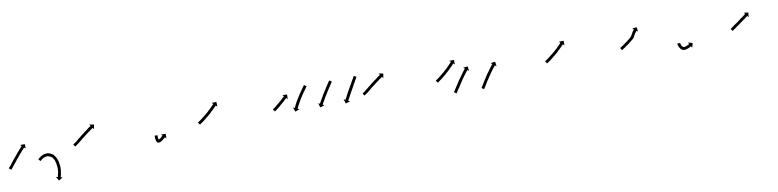

<svg xmlns="http://www.w3.org/2000/svg" viewBox="-28 -731 5386 1330"><g transform="rotate(-10 2665.5 -65.5)"><path d="M-13 -31Q-11 -32 -10 -35Q-10 -35 -10 -35Q-10 -35 -10 -35Q-10 -35 -10 -35Q-10 -35 -10 -35Q-7 -37 -4 -41Q-1 -45 3 -49Q6 -54 11 -60Q16 -66 20 -72Q25 -78 30 -84Q36 -91 41 -97Q46 -104 52 -110Q57 -117 62 -123Q67 -129 72 -134V-135Q77 -140 81 -145Q85 -150 89 -154Q92 -157 95 -160Q98 -163 99 -165Q100 -166 101 -166L91 -175L124 -176L125 -144L115 -153Q115 -152 114 -151Q112 -149 110 -147Q107 -144 104 -140Q100 -136 96 -132Q92 -127 87 -121Q83 -116 77 -110Q72 -104 67 -97Q62 -91 56 -85Q51 -78 46 -72Q41 -65 36 -59Q32 -54 26 -47Q22 -41 18 -37Q14 -32 11 -28Q8 -25 6 -22Q6 -22 6 -22Q6 -22 6 -22Q6 -22 6 -22Q6 -22 6 -22Q4 -19 2 -18Q2 -17 1 -17L-14 -30Q-13 -30 -13 -31ZM200 -57Q200 -57 200 -57Q200 -57 200 -57Q200 -57 200 -57Q200 -57 200 -57Q202 -59 205 -62Q205 -62 205 -62Q205 -62 205 -62Q205 -62 205 -62Q205 -62 205 -62Q210 -66 216 -70Q216 -70 216 -70Q216 -70 216 -70Q216 -70 216 -70.5Q216 -71 216 -71Q224 -76 234 -80Q234 -80 234 -80Q234 -80 234 -81Q234 -81 234.5 -81Q235 -81 235 -81Q250 -86 268 -86Q268 -86 269 -86Q270 -86 270 -86Q292 -81 309 -67Q309 -67 310 -66Q310 -65 310 -65Q320 -53 327 -39Q327 -39 327 -39Q327 -39 327 -39Q327 -39 327 -38.5Q327 -38 327 -38Q332 -27 335 -16Q335 -16 335 -16Q335 -16 335 -16Q335 -15 335 -15Q335 -15 335 -15Q337 -5 338 6Q338 6 338 6Q338 6 338 6Q338 6 338 6Q338 6 338 6Q339 16 340 27Q340 27 340 27Q340 27 340 27Q340 27 340 27Q340 27 340 27Q339 37 339 46Q339 46 339 46Q339 46 339 46Q339 46 339 46Q339 46 339 46Q338 55 336 62Q336 62 336 62Q336 62 336 62Q336 63 336 63Q336 63 336 63Q335 69 334 76Q334 76 334 76Q334 76 334 76Q334 76 334 76Q334 76 334 76Q333 81 332 85Q332 85 332 85Q332 85 332 85Q332 85 332 85Q332 85 332 85Q331 89 330 92Q330 93 329 94L342 97L314 114L297 85L310 89Q310 88 311 86V87Q311 84 312 81Q312 81 312 81Q312 81 312 81Q312 81 312 81Q312 81 312 81Q313 76 314 71Q314 71 314 71Q314 71 314 71Q314 71 314 71Q314 71 314 71Q316 66 317 59Q317 59 317 59Q317 59 317 59Q317 59 317 59Q317 59 317 59Q318 52 319 44Q319 44 319 44Q319 44 319 44Q319 44 319 44Q319 44 319 44Q319 36 320 27Q320 27 320 27Q320 27 320 27Q320 27 320 27Q320 27 320 27Q319 18 318 8Q318 8 318 8Q318 8 318 8Q318 8 318 8Q318 8 318 8Q317 -2 315 -11Q315 -11 315 -11Q315 -11 315 -11Q315 -11 315 -11Q315 -11 315 -11Q313 -21 309 -31Q309 -31 309 -31Q309 -31 309 -31Q309 -31 309 -31Q309 -31 309 -31Q303 -42 295 -53Q295 -53 295 -52Q296 -51 296 -51Q283 -62 266 -66Q266 -66 267 -66Q268 -66 268 -66Q253 -66 241 -62Q241 -62 241 -62Q241 -62 242 -62Q242 -62 242 -62Q242 -62 242 -62Q234 -58 227 -54Q227 -54 227 -54Q227 -54 227 -54Q227 -54 227 -54Q227 -54 227 -54Q222 -50 218 -47Q218 -47 218 -47Q218 -47 218 -47Q218 -47 218 -47Q218 -47 218 -47Q215 -45 213 -43Q213 -43 213 -43Q213 -43 213 -43Q213 -43 213 -43Q213 -43 213 -43Q212 -42 212 -41L198 -55Q199 -56 200 -57Z M456 -115Q457 -116 460 -118Q460 -118 460 -118Q460 -118 460 -118Q460 -118 460 -118Q460 -118 460 -118Q462 -120 466 -123Q466 -123 466 -123Q466 -123 466 -123Q466 -123 466 -122.5Q466 -122 466 -122Q470 -125 475 -129Q479 -133 485 -137Q490 -141 496 -146Q499 -149 502.5 -151.5Q506 -154 509 -156Q516 -162 522 -167Q529 -172 535 -177Q542 -182 548 -187Q555 -192 561 -196Q566 -201 572 -205Q577 -208 581 -211V-212Q585 -214 589 -217Q592 -219 594 -220Q595 -221 595 -221L588 -232L620 -226L614 -194L607 -205Q606 -204 605 -204Q603 -202 600 -200Q597 -198 593 -195Q588 -192 583 -188H584Q578 -185 572 -180Q567 -176 560 -171Q554 -166 547 -161Q541 -156 534 -151Q528 -146 521 -141Q518 -138 515 -135.5Q512 -133 509 -131Q502 -126 497 -121Q492 -117 487 -113Q482 -110 478 -107Q478 -107 478 -107Q478 -107 478 -107Q478 -107 478 -107Q478 -107 478 -107Q474 -104 471 -102Q471 -102 471 -102Q471 -102 471 -102Q471 -102 471 -102Q471 -102 471 -102Q469 -100 467 -99Q466 -98 466 -98L454 -114Q455 -114 456 -115Z M1040 -75Q1040 -75 1040 -75Q1040 -75 1040 -75Q1040 -75 1040 -75Q1040 -75 1040 -75Q1040 -73 1040 -71Q1040 -71 1040 -71Q1040 -71 1040 -71Q1040 -71 1040 -71Q1040 -71 1040 -71Q1040 -67 1040 -64Q1040 -64 1040 -64Q1040 -64 1040 -64Q1040 -64 1040 -64Q1040 -64 1040 -64Q1041 -60 1041 -55Q1041 -55 1041 -55Q1041 -55 1041 -56Q1041 -56 1041 -56Q1041 -56 1041 -56Q1042 -51 1043 -47Q1043 -47 1043 -47Q1043 -47 1043 -47Q1043 -47 1043 -47.5Q1043 -48 1043 -48Q1044 -44 1045 -42Q1045 -42 1045 -42Q1045 -42 1045 -42Q1045 -42 1044.5 -42Q1044 -42 1044 -42Q1045 -42 1045 -41Q1050 -34 1044 -28Q1038 -22 1031 -27Q1025 -32 1028.5 -40Q1032 -48 1040 -45Q1040 -45 1039 -45Q1039 -45 1039 -45Q1040 -45 1043 -45Q1043 -45 1043 -45Q1042 -45 1042 -45Q1042 -45 1044 -46Q1044 -46 1044 -46Q1044 -46 1044 -45Q1044 -45 1044 -45Q1044 -45 1044 -45Q1047 -47 1050 -49Q1050 -49 1050 -49Q1050 -49 1050 -49Q1050 -49 1050 -49Q1050 -49 1050 -49Q1054 -51 1058 -54Q1058 -54 1057.5 -54Q1057 -54 1057 -54Q1057 -54 1057 -53.5Q1057 -53 1057 -53Q1061 -56 1064 -59Q1064 -59 1064 -59Q1064 -59 1064 -59Q1064 -59 1064 -59Q1064 -59 1064 -59Q1067 -61 1069 -64Q1069 -64 1069 -64Q1069 -64 1069 -64Q1069 -64 1069 -64Q1069 -64 1069 -64Q1071 -65 1073 -67Q1073 -67 1074 -68L1065 -77H1098L1097 -44L1088 -54Q1087 -53 1087 -52Q1085 -51 1083 -49Q1083 -49 1083 -49Q1083 -49 1083 -49Q1083 -49 1083 -49Q1083 -49 1083 -49Q1080 -46 1077 -44Q1077 -44 1077 -44Q1077 -44 1077 -44Q1077 -44 1077 -44Q1077 -44 1077 -44Q1073 -41 1070 -38Q1070 -38 1069.5 -38Q1069 -38 1069 -38Q1069 -38 1069 -37.5Q1069 -37 1069 -37Q1065 -34 1061 -32Q1061 -32 1061 -32Q1061 -32 1060 -31Q1060 -31 1060 -31Q1060 -31 1060 -31Q1056 -29 1051 -27Q1051 -27 1051 -27Q1051 -27 1051 -27Q1051 -27 1051 -27Q1051 -27 1051 -27Q1047 -25 1044 -25Q1044 -25 1044 -25Q1043 -25 1043 -25Q1038 -25 1035 -26Q1035 -26 1035 -26Q1034 -26 1034 -26Q1034 -26 1034 -26Q1035 -26 1035 -26Q1037 -25 1038 -26Q1048 -27 1046 -39Q1046 -42 1044 -43Q1042 -44 1043 -43Q1050 -38 1042 -30Q1034 -23 1029 -30Q1028 -31 1027 -33Q1027 -33 1027 -33Q1027 -33 1027 -33Q1027 -33 1026.5 -33.5Q1026 -34 1026 -34Q1025 -37 1023 -42Q1023 -42 1023 -42Q1023 -42 1023 -42Q1023 -43 1023 -43Q1023 -43 1023 -43Q1022 -48 1021 -53Q1021 -53 1021 -53Q1021 -53 1021 -53Q1021 -53 1021 -53Q1021 -53 1021 -53Q1021 -58 1020 -62Q1020 -62 1020 -62Q1020 -62 1020 -62Q1020 -62 1020 -62Q1020 -62 1020 -62Q1020 -67 1020 -70Q1020 -70 1020 -70Q1020 -70 1020 -70Q1020 -70 1020 -70Q1020 -70 1020 -70Q1020 -73 1020 -75Q1020 -75 1020 -75Q1020 -75 1020 -75Q1020 -75 1020 -75Q1020 -75 1020 -75Q1020 -76 1020 -77H1040Q1040 -76 1040 -75Z M1333 -115Q1335 -116 1337 -118Q1341 -120 1344 -123Q1348 -126 1353 -129Q1358 -133 1363 -137Q1363 -137 1363 -137Q1363 -137 1363 -137Q1363 -137 1363 -137Q1363 -137 1363 -137Q1368 -141 1374 -146Q1374 -146 1374 -146Q1374 -146 1374 -146Q1374 -146 1374 -146Q1374 -146 1374 -146Q1380 -150 1386 -155Q1386 -155 1386 -155Q1386 -155 1386 -155Q1386 -155 1386 -155Q1386 -155 1386 -155Q1392 -160 1398 -165Q1398 -165 1398 -165Q1398 -165 1398 -165Q1398 -165 1398 -165Q1398 -165 1398 -165Q1404 -170 1410 -175Q1410 -175 1410 -175Q1410 -175 1410 -175Q1410 -175 1410 -175Q1410 -175 1410 -175Q1415 -180 1421 -186Q1421 -186 1421 -186Q1421 -186 1421 -186Q1421 -186 1421 -185.5Q1421 -185 1421 -185Q1426 -190 1431 -195Q1431 -195 1431 -195Q1431 -195 1431 -195Q1431 -195 1431 -195Q1431 -195 1431 -195Q1436 -200 1440 -204Q1444 -208 1448 -212Q1451 -215 1453 -218V-217Q1456 -220 1457 -221Q1458 -222 1458 -223L1449 -232L1482 -233L1483 -200L1473 -209Q1472 -208 1472 -208Q1470 -206 1468 -204Q1465 -201 1462 -198Q1458 -194 1454 -190Q1450 -185 1445 -181Q1445 -181 1445 -181Q1445 -181 1445 -181Q1445 -181 1445 -181Q1445 -181 1445 -181Q1440 -176 1434 -171Q1434 -171 1434 -171Q1434 -171 1434 -171Q1434 -171 1434 -171Q1434 -171 1434 -171Q1429 -166 1423 -160Q1423 -160 1423 -160Q1423 -160 1423 -160Q1423 -160 1423 -160Q1423 -160 1423 -160Q1417 -155 1411 -150Q1411 -150 1411 -150Q1411 -150 1411 -150Q1411 -150 1411 -150Q1411 -150 1411 -150Q1405 -145 1399 -140Q1399 -140 1399 -140Q1399 -140 1399 -140Q1399 -140 1399 -140Q1399 -140 1399 -140Q1393 -135 1387 -130Q1387 -130 1387 -130Q1387 -130 1387 -130Q1387 -130 1387 -130Q1387 -130 1387 -130Q1381 -125 1375 -121Q1375 -121 1375 -121Q1375 -121 1375 -121Q1375 -121 1375 -121Q1375 -121 1375 -121Q1370 -117 1365 -113Q1360 -110 1356 -107Q1352 -104 1349 -102Q1346 -100 1344 -99Q1344 -98 1343 -98L1331 -114Q1332 -115 1333 -115Z M1859 -115Q1861 -116 1862 -117Q1864 -118 1867 -120Q1870 -122 1873 -124Q1876 -127 1880 -130Q1884 -133 1888 -136Q1892 -139 1896 -143Q1900 -146 1905 -150Q1909 -154 1913 -157Q1917 -161 1921 -164Q1925 -168 1929 -171Q1932 -174 1936 -177Q1939 -180 1941 -183Q1944 -185 1946 -187Q1948 -188 1949 -189Q1949 -190 1950 -190L1941 -200L1973 -199L1972 -166L1963 -176Q1963 -175 1962 -175Q1961 -174 1959 -172Q1957 -170 1955 -168Q1952 -165 1949 -163Q1946 -159 1942 -156Q1938 -153 1935 -149H1934Q1930 -146 1926 -142Q1922 -138 1917 -135Q1913 -131 1909 -127Q1904 -124 1900 -120Q1896 -117 1892 -114Q1888 -111 1885 -108Q1882 -106 1879 -104Q1876 -102 1874 -100Q1872 -99 1871 -98Q1870 -98 1870 -98L1858 -114Q1859 -114 1859 -115ZM2115 -229Q2113 -227 2111 -225H2112Q2109 -222 2106 -218H2107Q2103 -214 2100 -209Q2096 -204 2093 -199Q2089 -193 2084 -187Q2084 -187 2084.5 -187Q2085 -187 2085 -187Q2085 -187 2085 -187Q2085 -187 2085 -187Q2080 -181 2076 -175Q2076 -175 2076 -175Q2076 -175 2076 -175Q2076 -175 2076 -175Q2076 -175 2076 -175Q2072 -168 2068 -161Q2068 -161 2068 -161Q2068 -161 2068 -161Q2068 -161 2068 -161Q2068 -161 2068 -161Q2063 -155 2059 -148Q2059 -148 2059 -148Q2059 -148 2059 -148Q2059 -148 2059 -148Q2059 -148 2059 -148Q2055 -142 2052 -135Q2052 -135 2052 -135Q2052 -135 2052 -135Q2052 -135 2052 -135Q2052 -135 2052 -135Q2048 -129 2045 -123Q2045 -123 2045 -123Q2045 -123 2045 -123Q2045 -123 2045 -123Q2045 -123 2045 -123Q2042 -117 2039 -112Q2039 -112 2039 -112Q2039 -112 2039 -112Q2039 -112 2039 -112Q2039 -112 2039 -112Q2036 -107 2034 -103Q2034 -103 2034 -103Q2034 -103 2034 -103Q2034 -103 2034 -103Q2034 -103 2034 -103Q2032 -99 2031 -95Q2029 -93 2029 -91Q2028 -90 2028 -89L2040 -83L2009 -72L1998 -103L2010 -97Q2010 -98 2010 -99Q2011 -101 2013 -104Q2014 -107 2016 -111Q2016 -111 2016 -111Q2016 -111 2016 -111Q2016 -111 2016 -111Q2016 -111 2016 -111Q2019 -116 2021 -121Q2021 -121 2021 -121Q2021 -121 2021 -121Q2021 -121 2021 -121Q2021 -121 2021 -121Q2024 -127 2027 -132Q2027 -132 2027 -132Q2027 -132 2027 -132Q2027 -133 2027 -133Q2027 -133 2027 -133Q2031 -139 2034 -145Q2034 -145 2034 -145Q2034 -145 2034 -145Q2034 -145 2034 -145Q2034 -145 2034 -145Q2038 -152 2042 -158Q2042 -158 2042 -158Q2042 -158 2042 -158Q2042 -158 2042 -158Q2042 -158 2042 -158Q2046 -165 2051 -172Q2051 -172 2051 -172Q2051 -172 2051 -172Q2051 -172 2051 -172Q2051 -172 2051 -172Q2055 -179 2059 -185Q2059 -185 2059 -185.5Q2059 -186 2059 -186Q2059 -186 2059 -186Q2059 -186 2059 -186Q2064 -192 2068 -198Q2068 -198 2068 -198Q2068 -198 2068 -198Q2068 -198 2068 -198Q2068 -198 2068 -198Q2072 -205 2076 -210Q2080 -216 2084 -221Q2087 -226 2090 -230Q2093 -234 2095 -237Q2097 -240 2099 -241Q2099 -242 2100 -243L2116 -231Q2115 -230 2115 -229ZM2293 -231Q2292 -229 2290 -227Q2288 -223 2285 -219Q2282 -215 2279 -210Q2276 -205 2272 -199Q2268 -193 2264 -187Q2260 -180 2255 -174Q2251 -167 2247 -160Q2242 -153 2238 -146Q2234 -140 2230 -133Q2226 -127 2223 -121Q2220 -115 2217 -109V-110Q2214 -105 2211 -100Q2209 -96 2207 -93Q2206 -90 2205 -88Q2204 -87 2204 -86L2216 -80L2184 -71L2175 -102L2186 -96Q2187 -97 2187 -97V-98Q2188 -100 2190 -102Q2192 -106 2194 -110Q2196 -114 2199 -119Q2202 -125 2206 -131Q2209 -137 2213 -143Q2217 -150 2221 -157Q2225 -164 2230 -171Q2234 -178 2238 -184H2239Q2243 -191 2247 -198Q2251 -204 2255 -210Q2259 -216 2262 -221Q2266 -226 2269 -231Q2271 -234 2273 -238Q2275 -240 2277 -242Q2277 -243 2278 -244L2294 -233Q2294 -232 2293 -231ZM2467 -234Q2466 -232 2464 -229Q2462 -226 2460 -221Q2457 -217 2454 -212Q2451 -206 2448 -200Q2444 -194 2440 -187Q2436 -180 2433 -173Q2429 -166 2425 -159Q2421 -152 2417 -145Q2413 -138 2409 -131Q2405 -124 2402 -118Q2398 -112 2396 -106Q2393 -101 2390 -97Q2390 -97 2390 -97Q2390 -97 2390 -97Q2390 -97 2390 -97Q2390 -97 2390 -97Q2389 -94 2388 -92Q2387 -90 2386 -88Q2386 -88 2386 -88Q2386 -88 2386 -88Q2386 -88 2386 -88Q2386 -88 2386 -88Q2384 -86 2383 -84Q2383 -83 2383 -83L2394 -76L2363 -67L2353 -98L2365 -92Q2365 -93 2366 -93Q2367 -95 2368 -98Q2368 -98 2368 -98Q2368 -98 2368 -98Q2368 -98 2368 -98Q2368 -98 2368 -98Q2369 -100 2370.5 -102Q2372 -104 2373 -106Q2373 -106 2373 -106Q2373 -106 2373 -106Q2373 -106 2373 -106Q2373 -106 2373 -106Q2375 -110 2378 -116Q2381 -121 2384 -128Q2388 -134 2391 -141Q2395 -147 2399 -155Q2403 -162 2407 -169Q2411 -176 2415 -183Q2419 -190 2423 -197Q2427 -204 2430 -210Q2434 -216 2437 -222Q2440 -227 2443 -231Q2445 -236 2447 -239Q2448 -242 2450 -244Q2450 -244 2451 -245L2468 -236Q2468 -235 2467 -234Z M2491 -115Q2492 -116 2495 -118Q2495 -118 2495 -118Q2495 -118 2495 -118Q2495 -118 2495 -118Q2495 -118 2495 -118Q2497 -120 2501 -123Q2501 -123 2501 -123Q2501 -123 2501 -123Q2501 -123 2501 -122.5Q2501 -122 2501 -122Q2505 -125 2510 -129Q2514 -133 2520 -137Q2525 -141 2531 -146Q2534 -149 2537.5 -151.5Q2541 -154 2544 -156Q2551 -162 2557 -167Q2564 -172 2570 -177Q2577 -182 2583 -187Q2590 -192 2596 -196Q2601 -201 2607 -205Q2612 -208 2616 -211V-212Q2620 -214 2624 -217Q2627 -219 2629 -220Q2630 -221 2630 -221L2623 -232L2655 -226L2649 -194L2642 -205Q2641 -204 2640 -204Q2638 -202 2635 -200Q2632 -198 2628 -195Q2623 -192 2618 -188H2619Q2613 -185 2607 -180Q2602 -176 2595 -171Q2589 -166 2582 -161Q2576 -156 2569 -151Q2563 -146 2556 -141Q2553 -138 2550 -135.5Q2547 -133 2544 -131Q2537 -126 2532 -121Q2527 -117 2522 -113Q2517 -110 2513 -107Q2513 -107 2513 -107Q2513 -107 2513 -107Q2513 -107 2513 -107Q2513 -107 2513 -107Q2509 -104 2506 -102Q2506 -102 2506 -102Q2506 -102 2506 -102Q2506 -102 2506 -102Q2506 -102 2506 -102Q2504 -100 2502 -99Q2501 -98 2501 -98L2489 -114Q2490 -114 2491 -115Z M3006 -115Q3008 -116 3010 -118Q3013 -120 3017 -123Q3021 -126 3026 -129Q3026 -129 3026 -129Q3026 -129 3025 -129Q3025 -129 3025 -129Q3025 -129 3025 -129Q3030 -133 3036 -137Q3036 -137 3036 -137Q3036 -137 3036 -137Q3036 -137 3036 -137Q3036 -137 3036 -137Q3041 -141 3047 -146Q3047 -146 3047 -146Q3047 -146 3047 -146Q3047 -146 3047 -146Q3047 -146 3047 -146Q3052 -150 3058 -155Q3058 -155 3058 -155Q3058 -155 3058 -155Q3058 -155 3058 -155Q3058 -155 3058 -155Q3064 -160 3070 -165Q3070 -165 3070 -165Q3070 -165 3070 -165Q3070 -165 3070 -165Q3070 -165 3070 -165Q3076 -170 3082 -176Q3082 -176 3082 -176Q3082 -176 3082 -176Q3082 -176 3082 -176Q3082 -176 3082 -176Q3087 -181 3093 -186Q3093 -186 3093 -186Q3093 -186 3093 -186Q3093 -186 3093 -186Q3093 -186 3093 -186Q3098 -191 3103 -196Q3103 -196 3103 -196Q3103 -196 3103 -196Q3103 -196 3103 -196Q3103 -196 3103 -196Q3107 -200 3112 -205Q3116 -209 3119 -213Q3122 -216 3125 -219Q3127 -221 3129 -223Q3129 -223 3130 -224L3120 -233L3153 -234L3154 -201L3145 -210Q3144 -210 3143 -209Q3142 -207 3139 -205Q3137 -202 3134 -199Q3130 -195 3126 -191Q3121 -186 3117 -182Q3117 -182 3117 -182Q3117 -182 3117 -182Q3117 -182 3117 -182Q3117 -182 3117 -182Q3112 -177 3106 -171Q3106 -171 3106 -171Q3106 -171 3106 -171Q3106 -171 3106 -171Q3106 -171 3106 -171Q3101 -166 3095 -161Q3095 -161 3095 -161Q3095 -161 3095 -161Q3095 -161 3095 -161Q3095 -161 3095 -161Q3089 -156 3083 -150Q3083 -150 3083 -150Q3083 -150 3083 -150Q3083 -150 3083 -150Q3083 -150 3083 -150Q3077 -145 3071 -140Q3071 -140 3071 -140Q3071 -140 3071 -140Q3071 -140 3071 -140Q3071 -140 3071 -140Q3065 -135 3059 -130Q3059 -130 3059 -130Q3059 -130 3059 -130Q3059 -130 3059 -130Q3059 -130 3059 -130Q3053 -125 3048 -121Q3048 -121 3048 -121Q3048 -121 3048 -121Q3048 -121 3048 -121Q3048 -121 3048 -121Q3042 -117 3037 -113Q3037 -113 3037 -113Q3037 -113 3037 -113Q3037 -113 3037 -113Q3037 -113 3037 -113Q3033 -110 3029 -107Q3025 -104 3022 -102Q3019 -100 3017 -99Q3016 -98 3016 -98L3004 -114Q3005 -114 3006 -115ZM3115 -15Q3116 -17 3118 -19Q3120 -22 3123 -26Q3125 -30 3129 -36Q3132 -40 3136 -47Q3140 -53 3144 -59Q3149 -66 3153 -73Q3158 -80 3162 -87Q3167 -94 3172 -101Q3177 -108 3182 -115Q3186 -121 3191 -127Q3195 -133 3199 -139Q3203 -144 3206 -148Q3209 -152 3212 -155Q3214 -158 3216 -160Q3216 -161 3217 -162L3207 -170L3239 -173L3243 -141L3233 -149Q3232 -148 3231 -147Q3230 -145 3228 -143Q3225 -140 3222 -136Q3219 -131 3215 -126V-127Q3211 -121 3207 -115V-116Q3202 -109 3198 -103Q3193 -97 3188 -90H3189Q3184 -83 3179 -76Q3174 -69 3170 -62Q3165 -55 3161 -48Q3157 -43 3153 -36Q3148 -29 3145 -25Q3142 -19 3139 -15Q3137 -11 3135 -8Q3133 -6 3132 -4Q3131 -3 3130 -2L3114 -14Q3115 -14 3115 -15ZM3308 -10Q3309 -12 3311 -15Q3313 -19 3316 -23Q3318 -28 3322 -33Q3325 -38 3329 -44Q3333 -51 3337 -57Q3342 -64 3346 -71Q3351 -78 3355 -85Q3360 -93 3365 -100Q3370 -106 3375 -113Q3379 -120 3384 -126Q3388 -132 3392 -137Q3396 -142 3399 -146Q3402 -150 3405 -154Q3407 -156 3409 -158Q3409 -159 3410 -160L3400 -168L3432 -172L3436 -139L3426 -147Q3425 -147 3424 -146Q3423 -144 3421 -141Q3418 -138 3415 -134Q3412 -130 3408 -125Q3404 -120 3400 -114Q3395 -108 3391 -102Q3386 -95 3382 -88Q3377 -81 3372 -74Q3367 -67 3363 -60Q3358 -53 3354 -47Q3350 -40 3346 -34Q3342 -28 3339 -22Q3336 -17 3333 -12Q3330 -8 3328 -5Q3326 -2 3325 0Q3325 1 3324 2L3307 -9Q3307 -9 3308 -10Z M3775 -115Q3777 -116 3779 -118Q3783 -120 3786 -123Q3790 -126 3795 -129Q3800 -133 3805 -137Q3805 -137 3805 -137Q3805 -137 3805 -137Q3805 -137 3805 -137Q3805 -137 3805 -137Q3810 -141 3816 -146Q3816 -146 3816 -146Q3816 -146 3816 -146Q3816 -146 3816 -146Q3816 -146 3816 -146Q3822 -150 3828 -155Q3828 -155 3828 -155Q3828 -155 3828 -155Q3828 -155 3828 -155Q3828 -155 3828 -155Q3834 -160 3840 -165Q3840 -165 3840 -165Q3840 -165 3840 -165Q3840 -165 3840 -165Q3840 -165 3840 -165Q3846 -170 3852 -175Q3852 -175 3852 -175Q3852 -175 3852 -175Q3852 -175 3852 -175Q3852 -175 3852 -175Q3857 -180 3863 -186Q3863 -186 3863 -186Q3863 -186 3863 -186Q3863 -186 3863 -185.5Q3863 -185 3863 -185Q3868 -190 3873 -195Q3873 -195 3873 -195Q3873 -195 3873 -195Q3873 -195 3873 -195Q3873 -195 3873 -195Q3878 -200 3882 -204Q3886 -208 3890 -212Q3893 -215 3895 -218V-217Q3898 -220 3899 -221Q3900 -222 3900 -223L3891 -232L3924 -233L3925 -200L3915 -209Q3914 -208 3914 -208Q3912 -206 3910 -204Q3907 -201 3904 -198Q3900 -194 3896 -190Q3892 -185 3887 -181Q3887 -181 3887 -181Q3887 -181 3887 -181Q3887 -181 3887 -181Q3887 -181 3887 -181Q3882 -176 3876 -171Q3876 -171 3876 -171Q3876 -171 3876 -171Q3876 -171 3876 -171Q3876 -171 3876 -171Q3871 -166 3865 -160Q3865 -160 3865 -160Q3865 -160 3865 -160Q3865 -160 3865 -160Q3865 -160 3865 -160Q3859 -155 3853 -150Q3853 -150 3853 -150Q3853 -150 3853 -150Q3853 -150 3853 -150Q3853 -150 3853 -150Q3847 -145 3841 -140Q3841 -140 3841 -140Q3841 -140 3841 -140Q3841 -140 3841 -140Q3841 -140 3841 -140Q3835 -135 3829 -130Q3829 -130 3829 -130Q3829 -130 3829 -130Q3829 -130 3829 -130Q3829 -130 3829 -130Q3823 -125 3817 -121Q3817 -121 3817 -121Q3817 -121 3817 -121Q3817 -121 3817 -121Q3817 -121 3817 -121Q3812 -117 3807 -113Q3802 -110 3798 -107Q3794 -104 3791 -102Q3788 -100 3786 -99Q3786 -98 3785 -98L3773 -114Q3774 -115 3775 -115Z M4303 -116Q4305 -117 4307 -119Q4310 -121 4314 -123Q4318 -126 4323 -129Q4328 -133 4334 -137Q4339 -141 4345 -145Q4352 -150 4358 -154Q4358 -154 4358 -154Q4358 -154 4358 -154Q4358 -154 4358 -154Q4358 -154 4358 -154Q4364 -159 4370 -164Q4370 -164 4370 -164Q4370 -164 4370 -164Q4370 -164 4370 -164Q4370 -164 4370 -164Q4376 -169 4381 -173Q4381 -173 4381 -173Q4381 -173 4381 -173Q4381 -173 4381 -173Q4381 -173 4381 -173Q4386 -178 4389 -181Q4389 -181 4389 -181Q4389 -181 4389 -181Q4389 -181 4389 -181Q4389 -181 4389 -181Q4392 -185 4397 -184.5Q4402 -184 4405 -180Q4407 -178 4404 -181Q4401 -184 4399 -184Q4392 -185 4389 -180Q4389 -180 4388 -179Q4388 -178 4388.5 -179.5Q4389 -181 4390 -182Q4390 -182 4390 -182Q4390 -182 4390 -182Q4390 -182 4390 -182Q4390 -182 4390 -182Q4394 -190 4398 -197Q4398 -197 4398 -197Q4398 -197 4398 -197Q4398 -197 4398 -197Q4398 -197 4398 -197Q4402 -204 4405 -209Q4405 -209 4405 -209Q4405 -209 4405 -209Q4405 -209 4405 -209Q4405 -209 4405 -209Q4409 -214 4411 -218Q4411 -218 4411 -218Q4411 -218 4412 -218Q4412 -218 4412 -218Q4412 -218 4412 -218Q4414 -221 4416 -223Q4416 -223 4416 -223Q4416 -223 4416 -223Q4416 -223 4416 -223Q4416 -223 4416 -223Q4416 -224 4417 -225L4407 -234L4439 -237L4443 -205L4433 -213Q4432 -212 4431 -211Q4431 -211 4431 -211Q4431 -211 4431 -211Q4431 -211 4431 -211Q4431 -211 4431 -211Q4430 -209 4428 -206Q4428 -206 4428 -206Q4428 -206 4428 -206Q4428 -206 4428 -206Q4428 -206 4428 -206Q4425 -202 4422 -198Q4422 -198 4422 -198Q4422 -198 4422 -198Q4422 -198 4422 -198Q4422 -198 4422 -198Q4418 -193 4415 -187Q4415 -187 4415 -187Q4415 -187 4415 -187Q4415 -187 4415 -187Q4415 -187 4415 -187Q4411 -181 4408 -173Q4408 -173 4408 -173.5Q4408 -174 4408 -174Q4408 -174 4408 -174Q4408 -174 4408 -174Q4406 -169 4404 -167Q4404 -167 4404 -167Q4404 -167 4404 -167Q4404 -167 4404 -167Q4404 -167 4404 -167Q4400 -163 4394 -158Q4394 -158 4394 -158Q4394 -158 4394 -158Q4394 -158 4394 -158Q4394 -158 4394 -158Q4389 -153 4382 -148Q4382 -148 4382 -148Q4382 -148 4382 -148Q4382 -148 4382 -148Q4382 -148 4382 -148Q4376 -143 4370 -139Q4370 -139 4370 -138.5Q4370 -138 4370 -138Q4370 -138 4370 -138Q4370 -138 4370 -138Q4363 -134 4357 -129Q4351 -125 4345 -121Q4340 -117 4335 -113Q4330 -110 4325 -107Q4322 -104 4318 -102Q4316 -100 4314 -99Q4313 -98 4312 -98L4301 -115Q4302 -115 4303 -116Z M4717 -76Q4717 -76 4717 -76Q4717 -76 4717 -76Q4717 -77 4717 -77Q4717 -77 4717 -77Q4717 -76 4717 -74Q4717 -74 4717 -74Q4717 -74 4717 -74Q4717 -75 4717 -75Q4717 -75 4717 -75Q4717 -73 4718 -70Q4718 -70 4718 -70Q4718 -70 4718 -70Q4718 -71 4718 -71Q4718 -71 4718 -71Q4718 -68 4720 -65Q4720 -65 4719.5 -65Q4719 -65 4719 -65Q4719 -65 4719 -65Q4719 -65 4719 -65Q4721 -62 4722 -58Q4722 -58 4722 -58Q4722 -58 4722 -58Q4722 -58 4722 -58Q4722 -58 4722 -58Q4724 -55 4726 -52Q4726 -52 4726 -52Q4726 -52 4726 -52Q4726 -52 4726 -52.5Q4726 -53 4726 -53Q4728 -50 4730 -48Q4730 -48 4730 -48Q4730 -48 4730 -48Q4730 -48 4730 -48Q4730 -48 4730 -48Q4732 -47 4734 -46Q4734 -46 4733.5 -46Q4733 -46 4733 -46Q4733 -46 4733 -46Q4733 -46 4733 -46Q4735 -45 4737 -45Q4737 -45 4737 -45Q4737 -45 4737 -45Q4736 -45 4736 -45Q4736 -45 4736 -45Q4739 -45 4742 -45Q4742 -45 4742 -45Q4742 -45 4741 -45Q4741 -45 4741 -45Q4741 -45 4741 -45Q4745 -46 4749 -47Q4749 -47 4749 -47Q4749 -47 4749 -47Q4749 -47 4749 -47Q4749 -47 4749 -47Q4753 -48 4758 -50Q4758 -50 4758 -50Q4758 -50 4757 -50Q4757 -50 4757 -50Q4757 -50 4757 -50Q4761 -51 4765 -53Q4765 -53 4765 -53Q4765 -53 4765 -53Q4765 -53 4765 -53Q4765 -53 4765 -53Q4769 -55 4772 -56Q4772 -56 4772 -56Q4772 -56 4772 -56Q4772 -56 4771.5 -56Q4771 -56 4771 -56Q4774 -58 4776 -59Q4776 -59 4776 -59Q4776 -59 4776 -59Q4776 -59 4776 -59Q4776 -59 4776 -59Q4776 -59 4777 -59L4771 -71L4802 -62L4793 -30L4787 -42Q4786 -42 4785 -41Q4785 -41 4785 -41Q4785 -41 4785 -41Q4785 -41 4785 -41Q4785 -41 4785 -41Q4783 -40 4781 -39Q4781 -39 4781 -39Q4781 -39 4781 -39Q4781 -39 4781 -39Q4781 -39 4781 -39Q4778 -37 4774 -35Q4774 -35 4774 -35Q4774 -35 4774 -35Q4774 -35 4774 -35Q4774 -35 4774 -35Q4770 -33 4765 -31Q4765 -31 4765 -31Q4765 -31 4765 -31Q4765 -31 4765 -31Q4765 -31 4765 -31Q4760 -29 4755 -28Q4755 -28 4755 -28Q4755 -28 4755 -28Q4755 -28 4754.5 -28Q4754 -28 4754 -28Q4749 -26 4744 -25Q4744 -25 4744 -25Q4744 -25 4744 -25Q4744 -25 4744 -25Q4744 -25 4744 -25Q4739 -25 4735 -25Q4735 -25 4734.5 -25Q4734 -25 4734 -25Q4734 -25 4734 -25Q4734 -25 4734 -25Q4730 -26 4726 -27Q4726 -27 4725.5 -27.5Q4725 -28 4725 -28Q4725 -28 4725 -28Q4725 -28 4725 -28Q4721 -30 4717 -32Q4717 -32 4717 -32.5Q4717 -33 4717 -33Q4717 -33 4717 -33Q4717 -33 4717 -33Q4713 -36 4710 -40Q4710 -40 4710 -40Q4710 -40 4710 -40Q4710 -40 4710 -40Q4710 -40 4710 -40Q4707 -44 4705 -49Q4705 -49 4705 -49Q4705 -49 4704 -49Q4704 -49 4704 -49Q4704 -49 4704 -49Q4702 -54 4701 -58Q4701 -58 4701 -58Q4701 -58 4701 -58Q4701 -58 4701 -58Q4701 -58 4701 -58Q4699 -62 4698 -66Q4698 -66 4698 -66Q4698 -66 4698 -66Q4698 -66 4698 -66Q4698 -66 4698 -66Q4698 -69 4697 -72Q4697 -72 4697 -72Q4697 -72 4697 -72Q4697 -72 4697 -72Q4697 -72 4697 -72Q4697 -74 4697 -76Q4697 -76 4697 -76Q4697 -76 4697 -76Q4697 -76 4697 -76Q4697 -76 4697 -76Q4697 -76 4697 -77H4717Q4717 -77 4717 -76Z M5079 -113Q5081 -114 5083 -116Q5085 -118 5089 -120Q5093 -123 5096 -125Q5101 -129 5105 -132Q5110 -135 5115 -139Q5121 -143 5126 -146Q5131 -150 5137 -154Q5142 -158 5148 -162Q5153 -166 5158 -170Q5163 -173 5168 -177Q5172 -180 5177 -183Q5181 -186 5184 -189Q5187 -191 5190 -193Q5192 -195 5193 -196Q5194 -196 5195 -197L5187 -207L5219 -203L5214 -170L5207 -181Q5206 -180 5205 -180Q5204 -178 5202 -177Q5199 -175 5196 -173Q5192 -170 5189 -167Q5184 -164 5180 -161Q5175 -157 5170 -154Q5165 -150 5159 -146Q5154 -142 5148 -138Q5143 -134 5138 -130Q5132 -126 5127 -123Q5122 -119 5117 -116Q5113 -112 5108 -109Q5105 -107 5100 -104Q5097 -101 5095 -100Q5092 -98 5091 -97Q5090 -97 5090 -96L5078 -112Q5078 -113 5079 -113Z"/></g></svg>

Font: FRB American Cursive Just Arrows Black
Style: Bold Italic
Weight: 900
Italic angle: -25°
Version: Version 2.0;Modular Font Editor K font №1